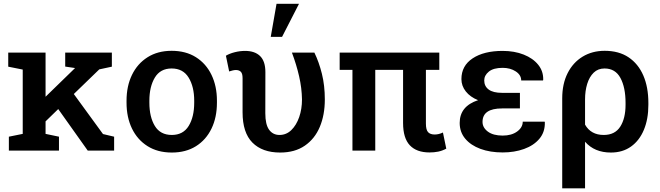

<svg xmlns="http://www.w3.org/2000/svg" viewBox="-20 -812 3560 1035"><path d="M27.8 0V-75.2L102.5 -90.3V-437L24.4 -452.6V-528.3H225.6V-290.5L382.3 -442.9L384.3 -445.3L331.5 -453.1V-528.3H583V-452.6L515.1 -438L377.9 -305.2L535.2 -89.4L595.2 -75.2V0H453.1L293.9 -224.1L225.6 -157.7V-90.3L297.9 -75.2V0Z M906.2 10.3Q830.1 10.3 775.4 -24.2Q720.7 -58.6 691.4 -119.1Q662.1 -179.7 662.1 -258.8V-269Q662.1 -347.7 691.4 -408.2Q720.7 -468.8 775.4 -503.4Q830.1 -538.1 905.3 -538.1Q981.4 -538.1 1036.1 -503.7Q1090.8 -469.2 1120.1 -408.4Q1149.4 -347.7 1149.4 -269V-258.8Q1149.4 -179.2 1120.1 -118.7Q1090.8 -58.1 1036.4 -23.9Q981.9 10.3 906.2 10.3ZM906.2 -84.5Q967.3 -84.5 997.1 -133.1Q1026.9 -181.6 1026.9 -258.8V-269Q1026.9 -344.7 996.8 -393.8Q966.8 -442.9 905.3 -442.9Q844.2 -442.9 814.7 -393.8Q785.2 -344.7 785.2 -269V-258.8Q785.2 -181.6 814.7 -133.1Q844.2 -84.5 906.2 -84.5Z M1490.2 10.3Q1394 10.3 1340.8 -43.2Q1287.6 -96.7 1287.6 -206.5V-390.6Q1287.6 -415.5 1278.3 -425Q1269 -434.6 1251.5 -434.6Q1243.2 -434.6 1232.7 -431.9Q1222.2 -429.2 1215.3 -426.8L1197.8 -511.7Q1217.3 -523.4 1245.4 -530.5Q1273.4 -537.6 1301.3 -537.6Q1353.5 -537.6 1382.1 -509.8Q1410.6 -481.9 1410.6 -423.3L1410.2 -201.7Q1410.2 -140.6 1430.7 -112.5Q1451.2 -84.5 1486.8 -84.5Q1523.4 -84.5 1550.5 -110.8Q1577.6 -137.2 1592.8 -180.7Q1607.9 -224.1 1607.9 -275.9Q1606.9 -337.4 1592.5 -400.4Q1578.1 -463.4 1553.7 -528.3H1674.8Q1699.7 -477.1 1715.3 -414.1Q1731 -351.1 1731 -275.9Q1731 -192.4 1703.9 -127.9Q1676.8 -63.5 1623 -26.6Q1569.3 10.3 1490.2 10.3ZM1439.5 -613.3 1470.7 -791.5H1591.8L1500.5 -613.3Z M2295.4 9.8Q2225.6 9.8 2189.2 -28.8Q2152.8 -67.4 2152.8 -149.4V-435.5H2002.9V0H1879.9V-435.5H1811V-528.3H2348.1V-435.5H2275.9V-146Q2275.9 -112.3 2287.6 -99.6Q2299.3 -86.9 2323.2 -86.9Q2345.2 -86.9 2367.7 -97.7L2385.7 -10.7Q2363.8 1 2342 5.4Q2320.3 9.8 2295.4 9.8Z M2689.9 9.8Q2622.1 9.8 2569.8 -9.5Q2517.6 -28.8 2487.8 -64.5Q2458 -100.1 2458 -149.4Q2458 -239.3 2557.1 -272Q2514.6 -289.1 2491 -319.1Q2467.3 -349.1 2467.3 -385.7Q2467.3 -457.5 2528.1 -497.6Q2588.9 -537.6 2689.5 -537.6Q2752.9 -537.6 2803 -517.8Q2853 -498 2881.3 -462.9Q2909.7 -427.7 2908.2 -381.3L2907.2 -378.4H2789.6Q2789.6 -407.7 2760.3 -427Q2731 -446.3 2689.5 -446.3Q2640.1 -446.3 2615.2 -426Q2590.3 -405.8 2590.3 -378.4Q2590.3 -347.2 2614.3 -329.3Q2638.2 -311.5 2686.5 -311.5H2782.7V-227.5H2686.5Q2581.1 -227.5 2581.1 -154.8Q2581.1 -124 2609.9 -102.5Q2638.7 -81.1 2689.9 -81.1Q2737.3 -81.1 2767.6 -103Q2797.9 -125 2797.9 -156.2H2916L2917 -153.3Q2918.5 -100.6 2887.9 -64.2Q2857.4 -27.8 2805.2 -9Q2752.9 9.8 2689.9 9.8Z M3010.7 203.1V-281.7Q3010.7 -359.9 3039.8 -417.5Q3068.8 -475.1 3120.6 -506.6Q3172.4 -538.1 3239.7 -538.1Q3315.9 -538.1 3368.2 -503.2Q3420.4 -468.3 3447.8 -405.3Q3475.1 -342.3 3475.1 -257.3V-247.1Q3475.1 -169.9 3450.9 -112.1Q3426.8 -54.2 3381.6 -22Q3336.4 10.3 3272.9 10.3Q3184.6 10.3 3133.8 -47.9V203.1ZM3234.4 -84.5Q3294.9 -84.5 3323.5 -129.2Q3352.1 -173.8 3352.1 -247.1V-257.3Q3352.1 -340.8 3324.5 -391.8Q3296.9 -442.9 3238.8 -442.9Q3203.6 -442.9 3180.4 -420.4Q3157.2 -397.9 3145.5 -360.1Q3133.8 -322.3 3133.8 -276.4V-140.1Q3165.5 -84.5 3234.4 -84.5Z"/></svg>

Font: Roboto Slab Medium
Style: Regular
Weight: 500
Designer: Google
Version: Version 2.001; ttfautohint (v1.8.3)